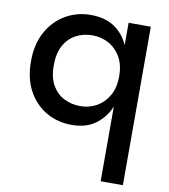

<svg xmlns="http://www.w3.org/2000/svg" viewBox="-89 -633 853 970"><g transform="rotate(10 337.5 -147.5)"><path d="M607 262H493V-121Q469 -64 421 -28.5Q373 7 298 7Q228 7 170 -25.5Q112 -58 76.5 -121Q41 -184 41 -274Q41 -363 76.5 -426.5Q112 -490 170.5 -523.5Q229 -557 298 -557Q374 -557 422 -523.5Q470 -490 493 -436V-551H607ZM325 -94Q370 -94 408 -115Q446 -136 469.5 -176.5Q493 -217 493 -276Q493 -336 469.5 -376Q446 -416 407.5 -436.5Q369 -457 325 -457Q280 -457 242 -437.5Q204 -418 181 -377.5Q158 -337 158 -274Q158 -211 181 -171.5Q204 -132 242 -113Q280 -94 325 -94Z"/></g></svg>

Font: Ulagadi Sans Medium
Style: Regular
Weight: 500
Designer: Ninad Kale (Devanagari), Jonny Pinhorn (Latin)
Foundry: Indian Type Foundry
Version: Version 3.01;March 29, 2020;FontCreator 12.0.0.2522 64-bit; 